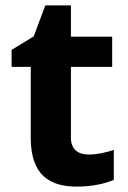

<svg xmlns="http://www.w3.org/2000/svg" viewBox="-20 -748 474 712"><path d="M308 -175C269 -175 243 -195 243 -237V-500H396V-612H243V-728H148L105 -613L23 -563V-500H94V-237C94 -96 167 -56 265 -56C321 -56 370 -67 402 -81V-192C371 -182 341 -175 308 -175Z"/></svg>

Font: Noto Sans Malayalam UI
Style: Bold
Weight: 700
Designer: Jelle Bosma - Monotype Design Team
Foundry: Monotype Imaging Inc.
Version: Version 2.104